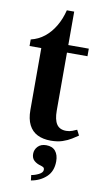

<svg xmlns="http://www.w3.org/2000/svg" viewBox="-95 -683 519 950"><g transform="rotate(10 164.0 -208.0)"><path d="M194 11Q155 11 127 -3Q99 -17 84 -46.5Q69 -76 69 -121V-432H10V-465Q48 -474 77.5 -497.5Q107 -521 128.5 -557Q150 -593 161 -638H198V-470H301V-432H198V-141Q198 -95 213 -72.5Q228 -50 261 -50Q277 -50 291.5 -55.5Q306 -61 314 -65L328 -38Q315 -29 296.5 -17.5Q278 -6 253 2.5Q228 11 194 11ZM132 222 129 195Q146 193 166 183Q186 173 186 159Q186 151 181.5 147.5Q177 144 167 141Q147 136 133.5 124Q120 112 120 90Q120 69 135 53Q150 37 177 37Q208 37 223.5 56Q239 75 239 107Q239 157 208.5 185.5Q178 214 132 222Z"/></g></svg>

Font: Frank Ruhl Libre SemiBold
Style: Regular
Weight: 600
Designer: Yanek Iontef
Foundry: Fontef
Version: Version 6.003;gftools[0.9.30]